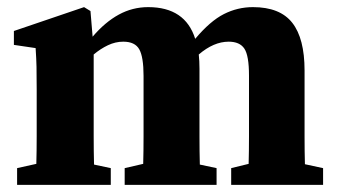

<svg xmlns="http://www.w3.org/2000/svg" viewBox="-20 -519 947 539"><path d="M28 0V-47L82 -59Q83 -95 83 -137Q83 -179 83 -210V-268Q83 -309 82.5 -331.5Q82 -354 80 -384L19 -393V-432L216 -499L234 -488L240 -416Q275 -457 313.5 -478Q352 -499 396 -499Q500 -499 528 -410Q570 -460 608.5 -479.5Q647 -499 690 -499Q766 -499 800.5 -455Q835 -411 835 -321V-210Q835 -178 835 -136Q835 -94 836 -58L887 -47V0H629V-47L678 -59Q679 -95 679 -136.5Q679 -178 679 -210V-307Q679 -363 666 -382.5Q653 -402 622 -402Q580 -402 538 -366Q539 -357 539.5 -347Q540 -337 540 -326V-210Q540 -177 540 -135.5Q540 -94 541 -57L588 -47V0H330V-47L382 -59Q383 -95 383 -136.5Q383 -178 383 -210V-306Q383 -359 371 -380.5Q359 -402 326 -402Q304 -402 283 -392Q262 -382 243 -366V-210Q243 -179 243 -136.5Q243 -94 244 -57L291 -47V0Z"/></svg>

Font: Source Serif 4
Style: Bold
Weight: 700
Designer: Frank Grießhammer
Foundry: Adobe
Version: Version 4.005;hotconv 1.1.0;makeotfexe 2.6.0